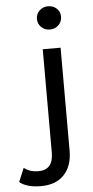

<svg xmlns="http://www.w3.org/2000/svg" viewBox="-155 -793 501 1029"><g transform="rotate(-5 96.0 -278.5)"><path d="M209 -696Q209 -669 190.5 -650.5Q172 -632 144 -632Q116 -632 97.5 -650Q79 -668 79 -694Q79 -720 97.5 -738.5Q116 -757 144 -757Q172 -757 190.5 -739.5Q209 -722 209 -696ZM23 200Q-53 200 -92 168L-61 94Q-31 119 17 119Q96 119 96 26V-530H192V24Q192 106 148 153Q104 200 23 200Z"/></g></svg>

Font: false
Style: Regular
Weight: 500
Designer: Julieta Ulanovsky
Foundry: Julieta Ulanovsky
Version: Version 7.222;hotconv 1.0.109;makeotfexe 2.5.65596